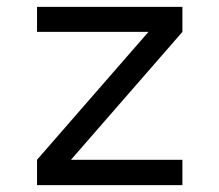

<svg xmlns="http://www.w3.org/2000/svg" viewBox="-20 -540 640 560"><path d="M88 0V-74L413 -447H88V-520H512V-447L187 -74H512V0Z"/></svg>

Font: Iosevka Fixed Extended
Style: Regular
Weight: 400
Width: 7
Monospace: yes
Designer: Belleve Invis
Foundry: Belleve Invis
Version: Version 24.1.1; ttfautohint (v1.8.4)